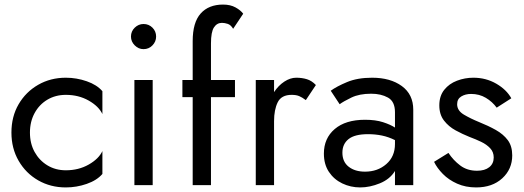

<svg xmlns="http://www.w3.org/2000/svg" viewBox="-20 -810 2291 840"><path d="M111 -230Q111 -182 131.5 -145Q152 -108 187.5 -86.5Q223 -65 268 -65Q324 -65 368 -90Q412 -115 428 -149V-49Q404 -21 359.5 -5.5Q315 10 268 10Q201 10 147 -21Q93 -52 61.5 -106.5Q30 -161 30 -230Q30 -300 61.5 -354Q93 -408 147 -439Q201 -470 268 -470Q315 -470 359.5 -454.5Q404 -439 428 -411V-311Q412 -345 368 -370Q324 -395 268 -395Q223 -395 187.5 -374Q152 -353 131.5 -315.5Q111 -278 111 -230Z M553 -650Q553 -673 569.5 -689Q586 -705 608 -705Q631 -705 647 -689Q663 -673 663 -650Q663 -628 647 -611.5Q631 -595 608 -595Q586 -595 569.5 -611.5Q553 -628 553 -650ZM568 -460H648V0H568Z M778 -460H823V-630Q823 -712 858 -751Q893 -790 956 -790Q988 -790 1010.5 -777.5Q1033 -765 1044 -750L1000 -684Q990 -701 976.5 -705.5Q963 -710 951 -710Q929 -710 916 -690Q903 -670 903 -620V-460H1008V-385H903V0H823V-385H778Z M1318 -372Q1302 -384 1289 -389.5Q1276 -395 1256 -395Q1211 -395 1195 -362.5Q1179 -330 1179 -280V0H1099V-460H1179V-407Q1198 -436 1224 -453Q1250 -470 1276 -470Q1301 -470 1322.5 -463.5Q1344 -457 1362 -438Z M1466 -354 1427 -413Q1453 -432 1498.5 -451Q1544 -470 1608 -470Q1688 -470 1738 -433.5Q1788 -397 1788 -330V0H1708V-62Q1686 -26 1642 -8Q1598 10 1556 10Q1514 10 1477.5 -7.5Q1441 -25 1419 -58Q1397 -91 1397 -138Q1397 -205 1444.5 -245.5Q1492 -286 1577 -286Q1623 -286 1655.5 -275.5Q1688 -265 1708 -252V-319Q1708 -366 1677.5 -383Q1647 -400 1604 -400Q1552 -400 1517 -383Q1482 -366 1466 -354ZM1478 -142Q1478 -102 1505.5 -80.5Q1533 -59 1577 -59Q1632 -59 1670 -92Q1708 -125 1708 -180V-197Q1680 -211 1651 -217Q1622 -223 1590 -223Q1532 -223 1505 -201.5Q1478 -180 1478 -142Z M1942 -141Q1963 -109 1993.5 -86Q2024 -63 2067 -63Q2101 -63 2120.5 -78.5Q2140 -94 2140 -121Q2140 -145 2124.5 -161.5Q2109 -178 2085 -189.5Q2061 -201 2034 -211Q2004 -223 1973.5 -239.5Q1943 -256 1922.5 -282.5Q1902 -309 1902 -349Q1902 -390 1923.5 -417Q1945 -444 1979.5 -457Q2014 -470 2051 -470Q2106 -470 2151 -444Q2196 -418 2217 -380L2153 -339Q2134 -365 2105.5 -382Q2077 -399 2041 -399Q2016 -399 1998 -388Q1980 -377 1980 -354Q1980 -326 2009.5 -308.5Q2039 -291 2076 -276Q2116 -260 2149 -241.5Q2182 -223 2201.5 -197Q2221 -171 2221 -130Q2221 -70 2177.5 -30Q2134 10 2063 10Q2017 10 1980 -6.5Q1943 -23 1917.5 -49Q1892 -75 1879 -102Z"/></svg>

Font: Jost*
Style: Regular
Weight: 400
Version: Version 3.7